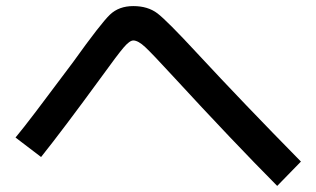

<svg xmlns="http://www.w3.org/2000/svg" viewBox="-20 -655 1040 631"><path d="M314 -403Q187 -229 115 -139L31 -203Q56 -233 97 -287Q138 -341 176 -392Q214 -443 221 -452Q312 -579 341.5 -607Q371 -635 418 -635Q466 -635 497.5 -611Q529 -587 628 -480Q781 -315 969 -124L891 -44Q746 -190 549 -404Q481 -478 457.5 -500Q434 -522 418 -522Q406 -522 386 -498.5Q366 -475 314 -403Z"/></svg>

Font: Mplus 1p Medium
Style: Regular
Weight: 500
Version: Version 1.061